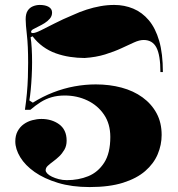

<svg xmlns="http://www.w3.org/2000/svg" viewBox="-20 -743 721 778"><path d="M343 15Q271 15 215 -2Q159 -19 120.5 -46Q82 -73 62 -106Q42 -139 42 -170Q42 -194 51.5 -211.5Q61 -229 76.5 -240Q92 -251 111 -256Q130 -261 148 -261Q169 -261 187 -255.5Q205 -250 219.5 -239.5Q234 -229 242 -212.5Q250 -196 250 -173Q250 -152 241 -136.5Q232 -121 220 -109.5Q208 -98 195 -88.5Q182 -79 173.5 -71Q165 -63 165 -53Q165 -47 171.5 -40Q178 -33 190.5 -27Q203 -21 218.5 -17Q234 -13 251 -13Q298 -13 337.5 -29Q377 -45 402 -83.5Q427 -122 427 -188Q427 -241 401.5 -278.5Q376 -316 334 -336Q292 -356 242 -356Q213 -356 189 -349Q165 -342 144.5 -329Q124 -316 103 -298H81Q86 -332 89 -365Q92 -398 93 -429.5Q94 -461 94 -489Q94 -558 89 -601Q84 -644 84 -665Q84 -687 92 -699.5Q100 -712 113.5 -717.5Q127 -723 141 -723Q164 -723 177.5 -715Q191 -707 191 -692Q191 -678 182 -667.5Q173 -657 161 -649.5Q149 -642 136.5 -636Q124 -630 115 -625Q106 -620 106 -614Q106 -609 113 -609Q123 -609 145.5 -620Q168 -631 201 -648Q234 -665 275 -682Q303 -695 331 -704Q359 -713 387 -718Q415 -723 443 -723Q484 -723 520 -708Q556 -693 583 -661Q610 -629 625 -577.5Q640 -526 640 -451H630Q630 -519 614 -550Q598 -581 562 -581Q545 -581 523 -571Q501 -561 472 -547.5Q443 -534 406 -522.5Q369 -511 323 -508Q294 -508 264 -512.5Q234 -517 206 -527Q178 -537 154 -554.5Q130 -572 112 -596L104 -592Q107 -574 108.5 -547.5Q110 -521 110 -491Q110 -464 108.5 -434.5Q107 -405 104.5 -379Q102 -353 99 -336L113 -327Q153 -352 195.5 -368.5Q238 -385 281.5 -393Q325 -401 368 -401Q424 -401 472.5 -388Q521 -375 557.5 -348.5Q594 -322 614.5 -284Q635 -246 635 -196Q635 -156 619 -118Q603 -80 568.5 -50Q534 -20 478.5 -2.5Q423 15 343 15Z"/></svg>

Font: Kalnia Thin SemiBold
Style: Regular
Weight: 600
Version: Version 1.105